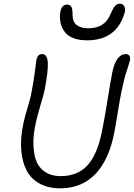

<svg xmlns="http://www.w3.org/2000/svg" viewBox="-20 -1041 723 1037"><path d="M449.2 -823.2Q408.2 -823.2 378.2 -834.5Q348.1 -845.7 332 -865.7Q315.9 -885.7 309.1 -909.9Q302.2 -934.1 304.2 -962.9Q308.1 -1016.1 342.8 -1016.1Q358.9 -1016.1 365.5 -1004.2Q372.1 -992.2 372.1 -958Q372.1 -922.9 394.8 -905.5Q417.5 -888.2 456.1 -888.2Q543 -888.2 574.2 -959Q589.8 -995.6 600.8 -1008.3Q611.8 -1021 627 -1021Q645.5 -1021 652.3 -1004.9Q659.2 -988.8 651.9 -967.8Q607.9 -823.2 449.2 -823.2ZM306.2 -23.9Q240.7 -23.9 194.3 -49.1Q147.9 -74.2 124 -119.9Q100.1 -165.5 94.7 -230Q89.4 -294.4 106 -373Q111.8 -401.9 127.7 -455.3Q143.6 -508.8 147 -525.9Q162.1 -601.6 168.5 -655Q174.8 -708.5 176.8 -719.2Q184.1 -749 207 -749Q234.4 -749 238 -705.8Q241.7 -662.6 221.2 -555.2Q216.3 -531.7 197.5 -468.8Q178.7 -405.8 172.9 -375Q159.2 -311.5 160.4 -263.7Q161.6 -215.8 172.1 -182.6Q182.6 -149.4 203.6 -128.9Q224.6 -108.4 250.2 -99.1Q275.9 -89.8 308.1 -89.8Q399.4 -89.8 452.6 -148.2Q505.9 -206.5 530.8 -332Q544.4 -398.4 560.1 -496.3Q575.7 -594.2 586.9 -651.9Q596.2 -698.2 614.7 -723.6Q633.3 -749 659.2 -749Q671.9 -749 678.5 -740.5Q685.1 -731.9 682.1 -715.8Q680.2 -706.5 664.6 -658.4Q648.9 -610.4 636.2 -547.9Q628.4 -509.8 616.5 -436Q604.5 -362.3 597.2 -325.2Q569.3 -178.7 495.4 -101.3Q421.4 -23.9 306.2 -23.9Z"/></svg>

Font: Shantell Sans Bouncy
Style: Italic
Weight: 300
Italic angle: -11.31°
Designer: Stephen Nixon, Anya Danilova, Shantell Martin
Foundry: Arrow Type
Version: Version 1.006;[9816181b4]